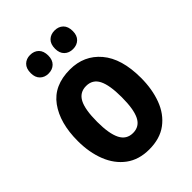

<svg xmlns="http://www.w3.org/2000/svg" viewBox="-220 -851 964 964"><g transform="rotate(-45 262.0 -369.5)"><path d="M486 -274Q486 -194 462 -129.5Q438 -65 388 -27.5Q338 10 261 10Q188 10 138 -27Q88 -64 62.5 -128.5Q37 -193 37 -274Q37 -402 93 -479Q149 -556 263 -556Q363 -556 424.5 -483.5Q486 -411 486 -274ZM174 -273Q174 -189 195 -147.5Q216 -106 262 -106Q308 -106 328.5 -147Q349 -188 349 -274Q349 -359 328.5 -399.5Q308 -440 262 -440Q216 -440 195 -400Q174 -360 174 -273ZM111 -682Q111 -715 128.5 -732Q146 -749 173 -749Q201 -749 218.5 -732Q236 -715 236 -682Q236 -651 218.5 -634Q201 -617 173 -617Q146 -617 128.5 -634Q111 -651 111 -682ZM284 -682Q284 -715 301.5 -732Q319 -749 347 -749Q375 -749 392.5 -732Q410 -715 410 -682Q410 -651 392.5 -634Q375 -617 347 -617Q319 -617 301.5 -634Q284 -651 284 -682Z"/></g></svg>

Font: Noto Sans Tamil Condensed
Style: Bold
Weight: 700
Width: 3
Designer: Jelle Bosma - Monotype Design Team
Foundry: Monotype Imaging Inc.
Version: Version 2.004; ttfautohint (v1.8.4.7-5d5b)